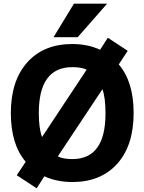

<svg xmlns="http://www.w3.org/2000/svg" viewBox="-20 -981 783 1046"><path d="M452.1 -601.6Q422.9 -615.2 374 -615.2Q191.4 -615.2 191.4 -365.2Q191.4 -282.2 209 -234.4ZM374 -114.3Q555.7 -114.3 554.7 -365.2Q554.7 -448.2 538.1 -495.1L294.9 -128.9Q324.2 -114.3 374 -114.3ZM271.5 -778.3 382.8 -960.9H563.5L403.3 -778.3ZM567.4 -775.4 675.8 -704.1 627 -629.9Q708 -536.1 708 -365.2Q708 -188.5 618.7 -88.9Q529.3 10.7 374 10.7Q290 10.7 221.7 -20.5L179.7 44.9L71.3 -26.4L120.1 -99.6Q39.1 -193.4 39.1 -365.2Q39.1 -541 128.4 -641.1Q217.8 -741.2 374 -741.2Q458 -741.2 525.4 -710Z"/></svg>

Font: Gen Shin Gothic Bold
Style: Bold
Weight: 700
Designer: [Source Han Sans]
Ryoko NISHIZUKA  (kana & ideographs); Paul D. Hunt (Latin, Greek & Cyrillic); Wenlong ZHANG  (bopomofo
Version: Version 1.002.20150607